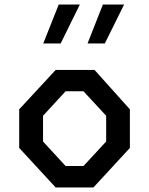

<svg xmlns="http://www.w3.org/2000/svg" viewBox="-20 -830 660 850"><path d="M226.5 0H393.5L555 -175V-346L398.5 -520.5H226.5L65 -346V-175ZM170.5 -203.5V-317.5L270.5 -426H349.5L450 -317.5V-203.5L349.5 -95H270.5ZM171.5 -637.5H248.5L333.5 -810H240ZM367.5 -637.5H444L529.5 -810H435.5Z"/></svg>

Font: Monaspace Krypton Medium
Style: Regular
Weight: 500
Designer: Riley Cran & the Lettermatic Team
Foundry: Lettermatic
Version: Version 1.101 (Monaspace Krypton)